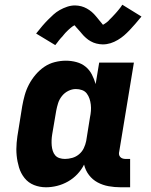

<svg xmlns="http://www.w3.org/2000/svg" viewBox="-20 -785 640 813"><path d="M175 8Q148 8 124 -1.5Q100 -11 84 -31Q68 -51 60.5 -76Q53 -101 50.5 -127Q48 -153 50.5 -180.5Q53 -208 58 -235L74 -335Q78 -358 84.5 -381.5Q91 -405 102.5 -427Q114 -449 130.5 -468.5Q147 -488 167.5 -502Q188 -516 212 -522Q236 -528 259 -528Q282 -528 304 -522Q326 -516 342.5 -502.5Q359 -489 369 -469.5Q379 -450 385 -429L400 -520H547L485 -144Q483 -137 484 -131Q485 -125 489 -120.5Q493 -116 499 -114Q505 -112 511 -112H531V8H491Q465 8 440 3.5Q415 -1 393.5 -12.5Q372 -24 357 -43.5Q342 -63 336 -88Q325 -66 307.5 -47.5Q290 -29 268 -16.5Q246 -4 222 2Q198 8 175 8ZM255 -112Q270 -112 286 -116.5Q302 -121 315 -132Q328 -143 335 -158Q342 -173 345 -188L361 -288Q364 -302 365 -315.5Q366 -329 364.5 -342Q363 -355 359 -367Q355 -379 347.5 -389Q340 -399 327.5 -403.5Q315 -408 301 -408Q285 -408 269 -400Q253 -392 242 -378Q231 -364 226 -348Q221 -332 218 -316L201 -216Q199 -204 198.5 -192Q198 -180 199 -168.5Q200 -157 203.5 -146Q207 -135 214 -127Q221 -119 232 -115.5Q243 -112 255 -112ZM214 -594 133 -643Q147 -661 159.5 -675.5Q172 -690 183.5 -701.5Q195 -713 206.5 -723.5Q218 -734 233 -742.5Q248 -751 264.5 -756.5Q281 -762 298 -762Q304 -762 311 -761Q318 -760 324 -758.5Q330 -757 336 -754.5Q342 -752 347.5 -749Q353 -746 358 -742.5Q363 -739 368.5 -734.5Q374 -730 378 -725.5Q382 -721 386 -716.5Q390 -712 393.5 -707.5Q397 -703 402 -697Q407 -691 410 -687.5Q413 -684 416 -680Q420 -682 423.5 -684.5Q427 -687 432 -690.5Q437 -694 439 -696.5Q441 -699 443.5 -701.5Q446 -704 449 -707Q452 -710 455 -713Q458 -716 461 -719.5Q464 -723 468 -727Q472 -731 475.5 -735.5Q479 -740 483 -744.5Q487 -749 490.5 -754Q494 -759 498 -765L579 -715Q565 -698 552.5 -683.5Q540 -669 528.5 -657Q517 -645 505.5 -635Q494 -625 479 -616Q464 -607 448 -602Q432 -597 415 -597Q409 -597 402 -598Q395 -599 388.5 -600.5Q382 -602 376 -604.5Q370 -607 364.5 -610Q359 -613 354 -616.5Q349 -620 344 -624.5Q339 -629 334.5 -633.5Q330 -638 326.5 -642.5Q323 -647 319 -651.5Q315 -656 310 -661.5Q305 -667 301.5 -671Q298 -675 296 -678Q293 -677 289 -674.5Q285 -672 280.5 -668Q276 -664 273.5 -662Q271 -660 268.5 -657.5Q266 -655 263 -652Q260 -649 257 -646Q254 -643 251 -639Q248 -635 244.5 -631Q241 -627 237 -623Q233 -619 229.5 -614Q226 -609 222 -604Q218 -599 214 -594Z"/></svg>

Font: Iosevka Etoile Heavy
Style: Italic
Weight: 900
Italic angle: -9°
Designer: Belleve Invis
Foundry: Belleve Invis
Version: Version 22.1.2; ttfautohint (v1.8.4)